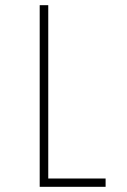

<svg xmlns="http://www.w3.org/2000/svg" viewBox="-20 -720 490 740"><path d="M166 -32H387V0H133V-700H166Z"/></svg>

Font: League Mono Thin Condensed
Style: Regular
Weight: 100
Width: 1
Designer: Tyler Finck
Foundry: The League of Moveable Type / Tyler Finck
Version: Version 2.300;RELEASE